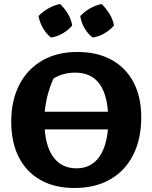

<svg xmlns="http://www.w3.org/2000/svg" viewBox="-20 -925 760 957"><path d="M351 12Q252 12 181.5 -28Q111 -68 73.5 -142Q36 -216 36 -319Q36 -424 76 -502Q116 -580 190 -623Q264 -666 365 -666Q465 -666 536.5 -626.5Q608 -587 646 -514Q684 -441 684 -341Q684 -232 644 -153Q604 -74 529.5 -31Q455 12 351 12ZM247 -534Q211 -455 203 -368H518Q504 -563 355 -563Q295 -563 247 -534ZM362 -86Q429 -86 469 -135.5Q509 -185 518 -280H203Q210 -186 250.5 -136Q291 -86 362 -86ZM279 -905Q303 -883 319 -855.5Q335 -828 340 -798Q321 -775 292.5 -758.5Q264 -742 234 -738Q211 -756 194.5 -784.5Q178 -813 172 -845Q193 -867 221 -883Q249 -899 279 -905ZM487 -905Q509 -883 526 -855.5Q543 -828 548 -798Q529 -775 500 -758.5Q471 -742 442 -738Q418 -756 401.5 -784.5Q385 -813 380 -845Q401 -867 428.5 -883Q456 -899 487 -905Z"/></svg>

Font: Piazzolla SC
Style: Bold
Weight: 700
Designer: Juan Pablo del Peral
Foundry: Huerta Tipografica
Version: Version 1.330